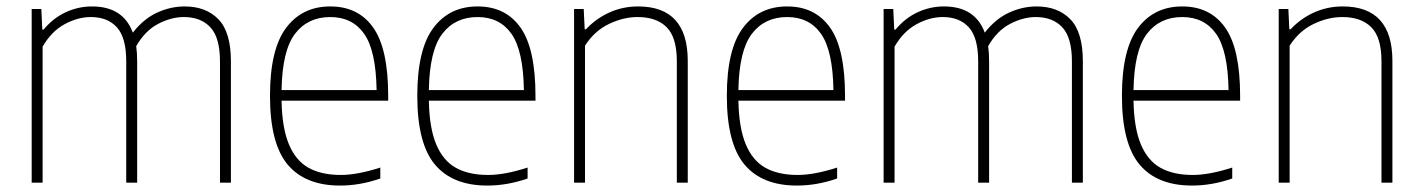

<svg xmlns="http://www.w3.org/2000/svg" viewBox="-20 -568 4422 597"><path d="M698 -377.5V0H664V-377Q664 -451 634.2 -483Q604.5 -515 551.5 -515Q512.5 -515 471.8 -493.8Q431 -472.5 403.5 -424.5Q406.5 -403.5 406.5 -377.5V0H372.5V-377Q372.5 -451 343.5 -483Q314.5 -515 262.5 -515Q222 -515 181 -492.8Q140 -470.5 112.5 -423V0H78.5V-540H108.5L111.5 -476H115.5Q145.5 -512 184.5 -530Q223.5 -548 266 -548Q363 -548 393 -466.5Q427 -510 469 -529Q511 -548 554 -548Q620.5 -548 659.2 -508Q698 -468 698 -377.5Z M1187 -255H855.5Q857 -170.5 878.2 -119.5Q899.5 -68.5 939.5 -46.2Q979.5 -24 1039.5 -24Q1091.5 -24 1162.5 -47V-13Q1099.5 9 1037.5 9Q929 9 874.2 -56.5Q819.5 -122 819.5 -270Q819.5 -414.5 869.5 -481.2Q919.5 -548 1007 -548Q1094 -548 1140.5 -482.2Q1187 -416.5 1187 -270ZM855.5 -288H1151Q1149 -411 1112.2 -463Q1075.5 -515 1007 -515Q937 -515 897.2 -462.8Q857.5 -410.5 855.5 -288Z M1645 -255H1313.5Q1315 -170.5 1336.2 -119.5Q1357.5 -68.5 1397.5 -46.2Q1437.5 -24 1497.5 -24Q1549.5 -24 1620.5 -47V-13Q1557.5 9 1495.5 9Q1387 9 1332.2 -56.5Q1277.5 -122 1277.5 -270Q1277.5 -414.5 1327.5 -481.2Q1377.5 -548 1465 -548Q1552 -548 1598.5 -482.2Q1645 -416.5 1645 -270ZM1313.5 -288H1609Q1607 -411 1570.2 -463Q1533.5 -515 1465 -515Q1395 -515 1355.2 -462.8Q1315.5 -410.5 1313.5 -288Z M1765 -540H1795L1798 -477H1802Q1834 -511 1875.5 -529.5Q1917 -548 1964 -548Q2118.5 -548 2118.5 -378.5V0H2084.5V-378Q2084.5 -451.5 2053 -483.2Q2021.5 -515 1962.5 -515Q1918.5 -515 1873.5 -493.5Q1828.5 -472 1799 -426V0H1765Z M2607.5 -255H2276Q2277.5 -170.5 2298.8 -119.5Q2320 -68.5 2360 -46.2Q2400 -24 2460 -24Q2512 -24 2583 -47V-13Q2520 9 2458 9Q2349.5 9 2294.8 -56.5Q2240 -122 2240 -270Q2240 -414.5 2290 -481.2Q2340 -548 2427.5 -548Q2514.5 -548 2561 -482.2Q2607.5 -416.5 2607.5 -270ZM2276 -288H2571.5Q2569.5 -411 2532.8 -463Q2496 -515 2427.5 -515Q2357.5 -515 2317.8 -462.8Q2278 -410.5 2276 -288Z M3347 -377.5V0H3313V-377Q3313 -451 3283.2 -483Q3253.5 -515 3200.5 -515Q3161.5 -515 3120.8 -493.8Q3080 -472.5 3052.5 -424.5Q3055.5 -403.5 3055.5 -377.5V0H3021.5V-377Q3021.5 -451 2992.5 -483Q2963.5 -515 2911.5 -515Q2871 -515 2830 -492.8Q2789 -470.5 2761.5 -423V0H2727.5V-540H2757.5L2760.5 -476H2764.5Q2794.5 -512 2833.5 -530Q2872.5 -548 2915 -548Q3012 -548 3042 -466.5Q3076 -510 3118 -529Q3160 -548 3203 -548Q3269.5 -548 3308.2 -508Q3347 -468 3347 -377.5Z M3836 -255H3504.5Q3506 -170.5 3527.2 -119.5Q3548.5 -68.5 3588.5 -46.2Q3628.5 -24 3688.5 -24Q3740.5 -24 3811.5 -47V-13Q3748.5 9 3686.5 9Q3578 9 3523.2 -56.5Q3468.5 -122 3468.5 -270Q3468.5 -414.5 3518.5 -481.2Q3568.5 -548 3656 -548Q3743 -548 3789.5 -482.2Q3836 -416.5 3836 -270ZM3504.5 -288H3800Q3798 -411 3761.2 -463Q3724.5 -515 3656 -515Q3586 -515 3546.2 -462.8Q3506.5 -410.5 3504.5 -288Z M3956 -540H3986L3989 -477H3993Q4025 -511 4066.5 -529.5Q4108 -548 4155 -548Q4309.5 -548 4309.5 -378.5V0H4275.5V-378Q4275.5 -451.5 4244 -483.2Q4212.5 -515 4153.5 -515Q4109.5 -515 4064.5 -493.5Q4019.5 -472 3990 -426V0H3956Z"/></svg>

Font: Encode Sans Semi Condensed Thin
Style: Regular
Weight: 250
Width: 4
Designer: Multiple Designers
Foundry: Impallari Type
Version: Version 2.000